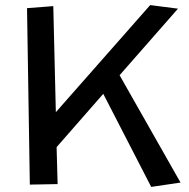

<svg xmlns="http://www.w3.org/2000/svg" viewBox="-20 -720 743 753"><path d="M189 -696 86 -688 97 4 206 2 202 -143 385 -352 573 13 688 -4 449 -425 678 -686 569 -700 199 -280Z"/></svg>

Font: McLaren
Style: Regular
Weight: 400
Designer: Astigmatic (AOETI)
Foundry: Astigmatic (AOETI)
Version: Version 1.000